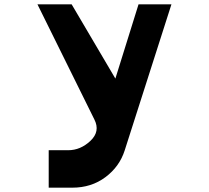

<svg xmlns="http://www.w3.org/2000/svg" viewBox="-20 -582 965 887"><path d="M772 -562 556 113Q532 188 467 236.5Q402 285 314 285H205V112H295Q352 112 398 68.5Q444 25 416 -30L153 -562H311L513 -219L620 -562Z"/></svg>

Font: OpenDyslexic
Style: Bold
Weight: 800
Designer: Abbie Gonzalez
Version: Version 0.920;hotconv 1.0.109;makeotfexe 2.5.65596